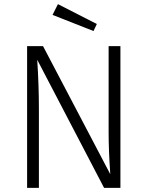

<svg xmlns="http://www.w3.org/2000/svg" viewBox="-20 -908 713 928"><path d="M562 0H483L160 -619Q168 -494 168 -383V0H111V-685H188L513 -66Q505 -182 505 -269V-685H562ZM432 -758 234 -836 260 -888 448 -792Z"/></svg>

Font: Trujillo Light
Style: Regular
Weight: 300
Designer: Fira Sans original fonts by bBox Type GmbH, Carrois Corporate GbR, & Edenspiekermann AG / Changes by Cristiano Sobral
Foundry: Fira Sans original fonts by bBox Type GmbH, Carrois Corporate GbR, & Edenspiekermann AG / Changes by Cristiano Sobral
Version: Version 4.301;July 28, 2020;FontCreator 13.0.0.2655 64-bit